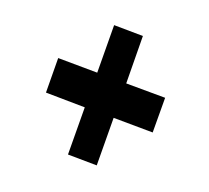

<svg xmlns="http://www.w3.org/2000/svg" viewBox="-92 -644 772 710"><g transform="rotate(-30 294.0 -289.5)"><path d="M141 -81 69 -169 210 -289 113 -408 216 -496 314 -377 456 -498 528 -410 387 -289 485 -171 381 -83 283 -202Z"/></g></svg>

Font: DM Sans 10pt Black
Style: Italic
Weight: 900
Italic angle: -10°
Version: Version 4.004;gftools[0.9.30]